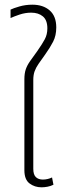

<svg xmlns="http://www.w3.org/2000/svg" viewBox="-20 -790 281 819"><path d="M157 9Q128 9 106 -7.5Q84 -24 84 -64V-452Q84 -477 90 -494.5Q96 -512 108.5 -529.5Q121 -547 139 -572Q160 -602 171 -622.5Q182 -643 182 -669Q182 -704 163 -720Q144 -736 113 -736Q88 -736 64 -728Q40 -720 25 -713V-749Q37 -755 63 -762.5Q89 -770 118 -770Q164 -770 192 -745.5Q220 -721 220 -673Q220 -638 206.5 -612Q193 -586 173 -558Q155 -533 144 -517Q133 -501 127.5 -485.5Q122 -470 122 -449V-70Q122 -45 133 -34.5Q144 -24 163 -24Q173 -24 183.5 -26.5Q194 -29 202 -33L208 -2Q196 4 182.5 6.5Q169 9 157 9Z"/></svg>

Font: Noto Sans Thai UI SemCond ExtLt
Style: Regular
Weight: 200
Width: 4
Designer: Monotype Design Team
Foundry: Monotype Imaging Inc.
Version: Version 2.000